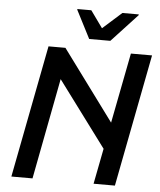

<svg xmlns="http://www.w3.org/2000/svg" viewBox="-61 -987 867 1040"><g transform="rotate(5 372.5 -467.5)"><path d="M487 0 627 -720H742L603 0ZM40 0 179 -720H271L583 -297L559 -147L228 -592L267 -585L155 0ZM395 -779 317 -931V-935H393L459 -843L562 -935H651V-931L510 -779Z"/></g></svg>

Font: Kufam Medium
Style: Italic
Weight: 500
Italic angle: -11°
Designer: Artur Schmal
Foundry: Original Type
Version: Version 1.301; ttfautohint (v1.8.3)